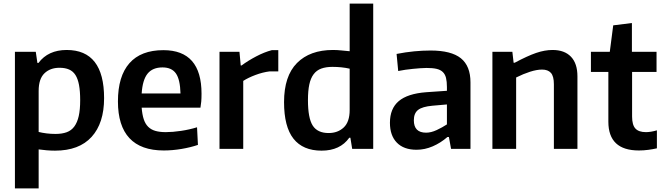

<svg xmlns="http://www.w3.org/2000/svg" viewBox="-20 -828 3696 1068"><path d="M63 -540H179L188 -478H194Q248 -550 351 -550Q559 -550 559 -282Q559 -143 489.5 -66.5Q420 10 286 10Q263 10 239.5 8Q216 6 195 3V220H63ZM289 -83Q325 -83 351 -92.5Q377 -102 393.5 -124.5Q410 -147 418 -182.5Q426 -218 426 -271Q426 -321 419.5 -355.5Q413 -390 399.5 -411Q386 -432 364 -441.5Q342 -451 311 -451Q259 -451 227 -420Q195 -389 195 -322V-94Q215 -89 239 -86Q263 -83 289 -83Z M891 9Q764 9 700 -59.5Q636 -128 636 -264Q636 -404 700 -476.5Q764 -549 889 -549Q1101 -549 1101 -307Q1101 -281 1099.5 -263.5Q1098 -246 1095 -229H768Q771 -191 779.5 -165Q788 -139 804 -123Q820 -107 844 -100Q868 -93 902 -93Q940 -93 987 -100Q1034 -107 1076 -120L1081 -22Q1040 -8 989.5 0.5Q939 9 891 9ZM884 -453Q829 -453 801 -418.5Q773 -384 768 -308H984Q982 -386 958.5 -419.5Q935 -453 884 -453Z M1201 -540H1312L1319 -464H1324Q1359 -490 1404.5 -514Q1450 -538 1492 -549H1528V-431H1480Q1441 -426 1401 -411Q1361 -396 1333 -378V0H1201Z M1769 10Q1665 10 1612.5 -56.5Q1560 -123 1560 -260Q1560 -405 1632 -477.5Q1704 -550 1832 -550Q1856 -550 1878.5 -547.5Q1901 -545 1925 -543V-808H2056V0H1939L1929 -62H1923Q1872 10 1769 10ZM1808 -88Q1859 -88 1892 -119Q1925 -150 1925 -216V-446Q1903 -451 1879 -453.5Q1855 -456 1829 -456Q1793 -456 1767 -446.5Q1741 -437 1724.5 -415Q1708 -393 1700.5 -358Q1693 -323 1693 -271Q1693 -171 1719.5 -129.5Q1746 -88 1808 -88Z M2297 5Q2226 5 2187.5 -34.5Q2149 -74 2149 -145Q2149 -224 2198 -265.5Q2247 -307 2350 -315L2466 -323V-344Q2466 -374 2461 -394.5Q2456 -415 2443 -427.5Q2430 -440 2408.5 -445Q2387 -450 2353 -450Q2337 -450 2317.5 -448.5Q2298 -447 2277 -445Q2256 -443 2235 -440Q2214 -437 2195 -433L2186 -528Q2237 -538 2284 -542.5Q2331 -547 2375 -547Q2490 -547 2543.5 -504Q2597 -461 2597 -370V0H2489L2477 -66H2469Q2431 -33 2387 -14Q2343 5 2297 5ZM2350 -90Q2378 -90 2409 -104.5Q2440 -119 2466 -136V-247L2386 -240Q2329 -235 2305.5 -216.5Q2282 -198 2282 -159Q2282 -90 2350 -90Z M2719 -540H2830L2837 -479H2843Q2914 -517 2962 -533.5Q3010 -550 3054 -550Q3120 -550 3156 -512.5Q3192 -475 3192 -403V0H3061V-359Q3061 -404 3044.5 -422.5Q3028 -441 2995 -441Q2966 -441 2928.5 -429Q2891 -417 2851 -397V0H2719Z M3534 9Q3364 9 3364 -151V-428H3267V-540H3372L3391 -687L3495 -700V-540H3632V-428H3496V-180Q3496 -133 3514.5 -113Q3533 -93 3573 -93Q3586 -93 3601.5 -95.5Q3617 -98 3634 -103V-3Q3612 2 3586 5.5Q3560 9 3534 9Z"/></svg>

Font: Encode Sans Narrow
Style: SemiBold
Weight: 600
Designer: Pablo Impallari, Andres Torresi
Foundry: Pablo Impallari, Andres Torresi
Version: Version 1.000; ttfautohint (v1.00) -l 8 -r 50 -G 200 -x 14 -